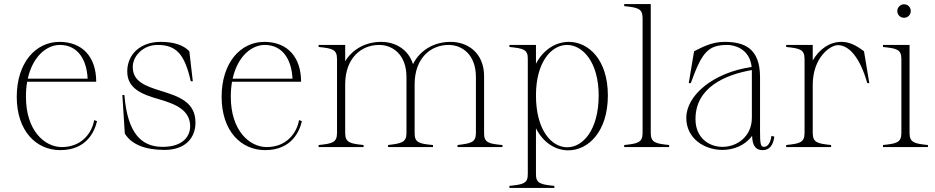

<svg xmlns="http://www.w3.org/2000/svg" viewBox="-20 -720 4580 940"><path d="M275 15C406 15 444 -79 455 -127L441 -132C431 -71 381 0 283 0C198 0 107 -81 107 -246C107 -273 109 -297 113 -320H451C451 -440 385 -514 273 -515C154 -516 62 -412 62 -246C62 -80 156 15 275 15ZM116 -335C141 -447 211 -501 275 -500C363 -499 405 -425 409 -335Z M785 14C891 14 937 -48 937 -120C937 -220 856 -248 768 -275C691 -299 630 -321 630 -392C630 -447 682 -500 751 -500C844 -500 884 -454 914 -322H924L907 -469C879 -498 835 -515 766 -515C671 -515 603 -457 603 -370C603 -286 675 -258 759 -234C842 -210 911 -180 911 -101C911 -59 882 -1 776 -1C671 -1 604 -69 589 -255H579L591 -66C623 -14 689 14 785 14Z M1278 15C1409 15 1447 -79 1458 -127L1444 -132C1434 -71 1384 0 1286 0C1201 0 1110 -81 1110 -246C1110 -273 1112 -297 1116 -320H1454C1454 -440 1388 -514 1276 -515C1157 -516 1065 -412 1065 -246C1065 -80 1159 15 1278 15ZM1119 -335C1144 -447 1214 -501 1278 -500C1366 -499 1408 -425 1412 -335Z M1540 -10V0H1760V-10C1695 -17 1670 -21 1670 -69V-310C1671 -434 1747 -500 1836 -500C1905 -500 1970 -450 1970 -343V-69C1970 -22 1945 -18 1880 -10V0H2100V-10C2034 -16 2009 -21 2010 -69V-310C2011 -434 2087 -500 2176 -500C2245 -500 2310 -450 2310 -343V-69C2310 -22 2285 -18 2220 -10V0H2440V-10C2374 -16 2349 -21 2350 -69V-347C2350 -460 2271 -515 2186 -515C2109 -515 2038 -478 2002 -406C1979 -479 1915 -515 1846 -515C1775 -515 1708 -483 1670 -420V-500H1540V-490C1606 -483 1630 -479 1630 -431V-69C1630 -21 1605 -17 1540 -10Z M2474 190V200H2694V190C2627 183 2603 179 2604 131V-92C2640 -20 2701 16 2762 16C2859 16 2956 -74 2956 -253C2956 -428 2861 -515 2765 -515C2703 -515 2641 -479 2604 -408V-500H2474V-490C2541 -483 2565 -479 2564 -431V131C2565 179 2541 183 2474 190ZM2757 1C2680 1 2604 -83 2604 -253C2604 -417 2680 -500 2756 -500C2834 -500 2911 -414 2911 -253C2911 -84 2834 1 2757 1Z M3036 -10V0H3256V-10C3191 -17 3166 -21 3166 -69V-700H3036V-690C3102 -683 3126 -679 3126 -631V-69C3126 -21 3101 -17 3036 -10Z M3517 14C3572 14 3628 -8 3662 -55C3664 -2 3683 15 3714 15C3750 15 3766 -13 3771 -51L3757 -55C3752 -19 3738 -1 3720 -1C3703 -1 3701 -20 3701 -78V-342C3701 -486 3622 -515 3526 -515C3462 -515 3413 -486 3378 -469L3352 -313H3362C3417 -465 3446 -500 3542 -500C3570 -500 3650 -485 3660 -392C3471 -365 3340 -253 3340 -143C3340 -42 3428 14 3517 14ZM3517 -1C3450 -1 3385 -46 3385 -137C3385 -292 3530 -354 3661 -377V-331V-144C3661 -51 3588 -1 3517 -1Z M3959 -69V-304C3959 -439 4045 -499 4082 -499C4136 -499 4190 -440 4226 -313H4236L4210 -469C4168 -501 4136 -515 4099 -515C4043 -515 3992 -481 3959 -424V-500H3829V-490C3895 -483 3919 -479 3919 -431V-69C3919 -21 3894 -17 3829 -10V0H4049V-10C3984 -17 3959 -21 3959 -69Z M4303 -10V0H4523V-10C4458 -17 4433 -21 4433 -69V-500H4303V-490C4369 -483 4393 -479 4393 -431V-69C4393 -21 4368 -17 4303 -10ZM4439 -666C4439 -686 4423 -699 4406 -699C4389 -699 4373 -685 4373 -666C4373 -646 4389 -633 4406 -633C4423 -633 4439 -646 4439 -666Z"/></svg>

Font: Sprat Condensed Thin
Style: Regular
Weight: 100
Width: 3
Designer: Ethan Nakache
Foundry: Collletttivo
Version: Version 2.000;Glyphs 3.2 (3217)